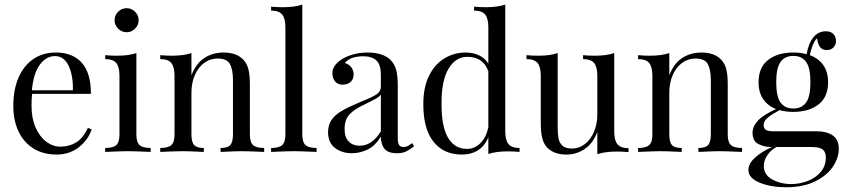

<svg xmlns="http://www.w3.org/2000/svg" viewBox="-20 -652 3634 824"><path d="M373.4 -96.8Q358.9 -52.4 319 -20.6Q279 11.3 222.6 11.3Q165.3 11.3 123.4 -14.9Q81.5 -41.1 59.3 -88.3Q37.1 -135.5 37.1 -197.6Q37.1 -267.7 59.7 -319.4Q82.3 -371 123.4 -398.8Q164.5 -426.6 219.4 -426.6Q291.9 -426.6 331 -382.7Q370.2 -338.7 370.2 -249.2H117.7Q115.3 -226.6 115.3 -197.6Q115.3 -144.4 132.7 -104.8Q150 -65.3 178.6 -44Q207.3 -22.6 238.7 -22.6Q277.4 -22.6 307.3 -41.1Q337.1 -59.7 357.3 -103.2ZM116.9 -264.5H292.7Q294.4 -327.4 274.6 -369.4Q254.8 -411.3 216.1 -411.3Q178.2 -411.3 150.8 -374.2Q123.4 -337.1 116.9 -264.5Z M575 -565.3Q575 -544.4 559.7 -529Q544.4 -513.7 523.4 -513.7Q502.4 -513.7 487.1 -529Q471.8 -544.4 471.8 -565.3Q471.8 -586.3 487.1 -601.6Q502.4 -616.9 523.4 -616.9Q544.4 -616.9 559.7 -601.6Q575 -586.3 575 -565.3ZM565.3 -75Q565.3 -41.9 579 -29.4Q592.7 -16.9 626.6 -16.9V0Q552.4 -3.2 529 -3.2Q505.6 -3.2 431.5 0V-16.9Q465.3 -16.9 479 -29.4Q492.7 -41.9 492.7 -75V-327.4Q492.7 -364.5 479 -381.5Q465.3 -398.4 431.5 -398.4V-415.3Q457.3 -412.9 481.5 -412.9Q532.3 -412.9 565.3 -424.2Z M1024.2 -396Q1039.5 -379.8 1046 -355.6Q1052.4 -331.5 1052.4 -290.3V-75Q1052.4 -41.9 1066.1 -29.4Q1079.8 -16.9 1113.7 -16.9V0Q1039.5 -3.2 1016.9 -3.2Q994.4 -3.2 926.6 0V-16.9Q956.5 -16.9 968.1 -29.4Q979.8 -41.9 979.8 -75V-308.1Q979.8 -353.2 966.9 -377Q954 -400.8 914.5 -400.8Q881.5 -400.8 855.6 -381.5Q829.8 -362.1 815.7 -328.6Q801.6 -295.2 801.6 -254V-75Q801.6 -41.9 813.3 -29.4Q825 -16.9 854.8 -16.9V0Q787.1 -3.2 764.5 -3.2Q741.9 -3.2 667.7 0V-16.9Q701.6 -16.9 715.3 -29.4Q729 -41.9 729 -75V-327.4Q729 -364.5 715.3 -381.5Q701.6 -398.4 667.7 -398.4V-415.3Q693.5 -412.9 717.7 -412.9Q768.5 -412.9 801.6 -424.2V-329Q821.8 -380.6 857.7 -403.6Q893.5 -426.6 938.7 -426.6Q995.2 -426.6 1024.2 -396Z M1277.4 -75Q1277.4 -41.9 1291.1 -29.4Q1304.8 -16.9 1338.7 -16.9V0Q1264.5 -3.2 1241.1 -3.2Q1217.7 -3.2 1143.5 0V-16.9Q1177.4 -16.9 1191.1 -29.4Q1204.8 -41.9 1204.8 -75V-535.5Q1204.8 -572.6 1191.1 -589.5Q1177.4 -606.5 1143.5 -606.5V-623.4Q1168.5 -621 1193.5 -621Q1244.4 -621 1277.4 -632.3Z M1654.8 -396Q1673.4 -377.4 1680.2 -352.4Q1687.1 -327.4 1687.1 -283.1V-58.9Q1687.1 -38.7 1692.7 -29.8Q1698.4 -21 1712.1 -21Q1721.8 -21 1730.2 -25.4Q1738.7 -29.8 1748.4 -37.9L1757.3 -24.2Q1736.3 -8.1 1721.4 -1.2Q1706.5 5.6 1683.9 5.6Q1645.2 5.6 1629.8 -13.7Q1614.5 -33.1 1614.5 -66.1Q1591.1 -26.6 1558.1 -10.5Q1525 5.6 1490.3 5.6Q1446.8 5.6 1417.3 -17.3Q1387.9 -40.3 1387.9 -84.7Q1387.9 -115.3 1402.8 -137.1Q1417.7 -158.9 1444.8 -175Q1471.8 -191.1 1517.7 -210.5L1534.7 -217.7Q1577.4 -234.7 1596 -247.2Q1614.5 -259.7 1614.5 -279V-329Q1614.5 -375.8 1594.8 -393.1Q1575 -410.5 1539.5 -410.5Q1483.1 -410.5 1459.7 -381.5Q1475.8 -377.4 1486.7 -364.5Q1497.6 -351.6 1497.6 -332.3Q1497.6 -312.1 1484.7 -300.4Q1471.8 -288.7 1450 -288.7Q1429.8 -288.7 1418.1 -302.4Q1406.5 -316.1 1406.5 -338.7Q1406.5 -370.2 1444.4 -396Q1463.7 -408.9 1492.7 -417.7Q1521.8 -426.6 1557.3 -426.6Q1590.3 -426.6 1615.3 -418.5Q1640.3 -410.5 1654.8 -396ZM1537.1 -200Q1500.8 -183.1 1479.8 -160.9Q1458.9 -138.7 1458.9 -97.6Q1458.9 -62.9 1476.6 -44.8Q1494.4 -26.6 1523.4 -26.6Q1576.6 -26.6 1614.5 -87.9V-246Q1608.1 -237.1 1594.8 -229.4Q1581.5 -221.8 1537.1 -200Z M2209.7 -16.9V0Q2184.7 -2.4 2159.7 -2.4Q2108.9 -2.4 2075.8 8.9V-62.9Q2061.3 -26.6 2032.3 -7.7Q2003.2 11.3 1961.3 11.3Q1883.9 11.3 1839.9 -44.4Q1796 -100 1796.8 -207.3Q1796.8 -277.4 1821.4 -327Q1846 -376.6 1887.5 -401.6Q1929 -426.6 1979 -426.6Q2009.7 -426.6 2035.1 -414.9Q2060.5 -403.2 2075.8 -379V-535.5Q2075.8 -572.6 2062.1 -589.5Q2048.4 -606.5 2014.5 -606.5V-623.4Q2040.3 -621 2064.5 -621Q2115.3 -621 2148.4 -632.3V-87.9Q2148.4 -50.8 2162.1 -33.9Q2175.8 -16.9 2209.7 -16.9ZM2075.8 -105.6V-346Q2054 -408.1 1985.5 -408.1Q1935.5 -408.1 1904.8 -356.9Q1874.2 -305.6 1875 -207.3Q1874.2 -110.5 1902.4 -61.7Q1930.6 -12.9 1984.7 -12.9Q2016.1 -12.9 2041.1 -37.1Q2066.1 -61.3 2075.8 -105.6Z M2616.1 -87.1Q2616.1 -50 2629.8 -33.1Q2643.5 -16.1 2677.4 -16.1V0.8Q2652.4 -1.6 2627.4 -1.6Q2576.6 -1.6 2543.5 9.7V-85.5Q2524.2 -35.5 2488.7 -12.1Q2453.2 11.3 2411.3 11.3Q2356.5 11.3 2327.4 -19.4Q2312.9 -35.5 2306.9 -60.5Q2300.8 -85.5 2300.8 -125V-327.4Q2300.8 -364.5 2287.1 -381.5Q2273.4 -398.4 2239.5 -398.4V-415.3Q2264.5 -412.9 2289.5 -412.9Q2340.3 -412.9 2373.4 -424.2V-107.3Q2373.4 -76.6 2377 -57.7Q2380.6 -38.7 2394 -26.6Q2407.3 -14.5 2434.7 -14.5Q2465.3 -14.5 2490.3 -33.9Q2515.3 -53.2 2529.4 -86.7Q2543.5 -120.2 2543.5 -160.5V-327.4Q2543.5 -364.5 2529.8 -381.5Q2516.1 -398.4 2482.3 -398.4V-415.3Q2507.3 -412.9 2532.3 -412.9Q2583.1 -412.9 2616.1 -424.2Z M3075 -396Q3090.3 -379.8 3096.8 -355.6Q3103.2 -331.5 3103.2 -290.3V-75Q3103.2 -41.9 3116.9 -29.4Q3130.6 -16.9 3164.5 -16.9V0Q3090.3 -3.2 3067.7 -3.2Q3045.2 -3.2 2977.4 0V-16.9Q3007.3 -16.9 3019 -29.4Q3030.6 -41.9 3030.6 -75V-308.1Q3030.6 -353.2 3017.7 -377Q3004.8 -400.8 2965.3 -400.8Q2932.3 -400.8 2906.5 -381.5Q2880.6 -362.1 2866.5 -328.6Q2852.4 -295.2 2852.4 -254V-75Q2852.4 -41.9 2864.1 -29.4Q2875.8 -16.9 2905.6 -16.9V0Q2837.9 -3.2 2815.3 -3.2Q2792.7 -3.2 2718.5 0V-16.9Q2752.4 -16.9 2766.1 -29.4Q2779.8 -41.9 2779.8 -75V-327.4Q2779.8 -364.5 2766.1 -381.5Q2752.4 -398.4 2718.5 -398.4V-415.3Q2744.4 -412.9 2768.5 -412.9Q2819.4 -412.9 2852.4 -424.2V-329Q2872.6 -380.6 2908.5 -403.6Q2944.4 -426.6 2989.5 -426.6Q3046 -426.6 3075 -396Z M3579.8 -13.7Q3579.8 25 3554.8 62.9Q3529.8 100.8 3478.6 126.2Q3427.4 151.6 3354 151.6Q3287.9 151.6 3239.9 131.9Q3191.9 112.1 3191.9 77.4Q3191.9 50 3221 23.8Q3250 -2.4 3293.5 -21H3290.3Q3259.7 -21 3234.7 -33.9Q3209.7 -46.8 3209.7 -82.3Q3209.7 -109.7 3232.7 -134.3Q3255.6 -158.9 3310.5 -183.9Q3275 -197.6 3255.2 -226.6Q3235.5 -255.6 3235.5 -299.2Q3235.5 -362.9 3276.6 -394.8Q3317.7 -426.6 3384.7 -426.6Q3415.3 -426.6 3441.9 -419.4Q3449.2 -464.5 3470.2 -491.1Q3491.1 -517.7 3525 -517.7Q3545.2 -517.7 3556.5 -506Q3567.7 -494.4 3567.7 -475.8Q3567.7 -459.7 3556.9 -448.4Q3546 -437.1 3529 -437.1Q3508.9 -437.1 3499.6 -449.6Q3490.3 -462.1 3486.3 -487.9Q3474.2 -476.6 3464.5 -448.4Q3458.9 -433.1 3455.6 -415.3Q3492.7 -401.6 3513.3 -372.6Q3533.9 -343.5 3533.9 -299.2Q3533.9 -235.5 3492.7 -203.6Q3451.6 -171.8 3384.7 -171.8Q3350.8 -171.8 3324.2 -179.8L3325 -179Q3291.9 -161.3 3274.6 -146.8Q3257.3 -132.3 3257.3 -115.3Q3257.3 -101.6 3266.5 -95.2Q3275.8 -88.7 3296 -88.7H3485.5Q3527.4 -88.7 3553.6 -71Q3579.8 -53.2 3579.8 -13.7ZM3311.3 -299.2Q3311.3 -237.9 3329.8 -212.1Q3348.4 -186.3 3384.7 -186.3Q3421 -186.3 3439.5 -212.1Q3458.1 -237.9 3458.1 -299.2Q3458.1 -360.5 3439.5 -386.3Q3421 -412.1 3384.7 -412.1Q3348.4 -412.1 3329.8 -386.3Q3311.3 -360.5 3311.3 -299.2ZM3524.2 24.2Q3524.2 0.8 3511.3 -10.1Q3498.4 -21 3462.9 -21H3312.1Q3287.1 -7.3 3272.6 14.9Q3258.1 37.1 3258.1 60.5Q3258.1 98.4 3294 118.1Q3329.8 137.9 3375.8 137.9Q3411.3 137.9 3445.6 125Q3479.8 112.1 3502 86.3Q3524.2 60.5 3524.2 24.2Z"/></svg>

Font: Playfair Display
Style: Regular
Weight: 400
Designer: Claus Eggers Sørensen
Foundry: Claus Eggers Sørensen
Version: Version 1.005; ttfautohint (v1.2) -l 10 -r 42 -G 200 -x 21 -